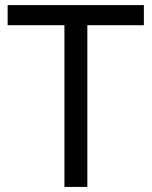

<svg xmlns="http://www.w3.org/2000/svg" viewBox="-20 -734 596 754"><path d="M323 0H233V-635H10V-714H545V-635H323Z"/></svg>

Font: lsinhala05
Style: Book
Weight: 400
Designer: Jelle Bosma - Monotype Design Team
Foundry: Monotype Imaging Inc.
Version: Version 2.003